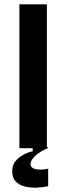

<svg xmlns="http://www.w3.org/2000/svg" viewBox="-20 -680 304 881"><path d="M69 0V-660H195V0ZM201 174Q177 180 148.5 181Q120 182 94.5 176Q69 170 52.5 153Q36 136 36 106Q36 79 50 61Q64 43 85.5 31Q107 19 130 14V-6H199V0Q163 15 141.5 35.5Q120 56 120 72Q120 84 129 90Q138 96 152 97.5Q166 99 179.5 97.5Q193 96 201 94Z"/></svg>

Font: Bricolage Grotesque SemiCondensed SemiBold
Style: Regular
Weight: 600
Width: 4
Designer: Mathieu Triay
Foundry: Atelier Triay
Version: Version 1.001;gftools[0.9.33.dev8+g029e19f]